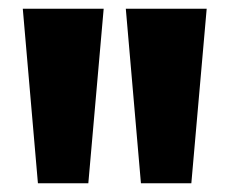

<svg xmlns="http://www.w3.org/2000/svg" viewBox="-20 -828 524 438"><path d="M66.5 -410 32 -808H216.5L181.5 -410ZM301.5 -410 267 -808H451.5L416.5 -410Z"/></svg>

Font: Encode Sans SC ExtraBold
Style: Regular
Weight: 800
Version: Version 3.002